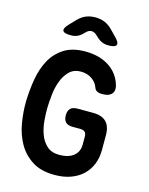

<svg xmlns="http://www.w3.org/2000/svg" viewBox="-139 -1036 877 1132"><g transform="rotate(15 300.0 -470.0)"><path d="M421 -254.6Q421 -274.6 411 -283.1Q401 -291.6 381 -291.6H335.5Q307.6 -291.6 293.8 -305.4Q280 -319.2 280 -347.1Q280 -375 293.8 -388.8Q307.6 -402.6 335.5 -402.6H431Q485.3 -402.6 512.2 -375.8Q539 -348.9 539 -294.6V-204.2Q539 -156.9 523.1 -117.4Q507.2 -77.9 477.2 -49.6Q447.2 -21.3 404.2 -5.7Q361.2 10 306.3 10Q223.4 10 169.8 -24.1Q116.3 -58.2 85.4 -112Q54.6 -165.8 43 -232.6Q31.4 -299.5 32.4 -365Q34.4 -434.6 45.8 -502.2Q57.3 -569.7 86.1 -622.5Q114.9 -675.2 165.5 -707.8Q216.1 -740.3 295.4 -740.3Q332.9 -740.3 366.8 -732.6Q400.7 -724.8 429.2 -708.8Q457.7 -692.8 479.6 -668.7Q501.4 -644.5 514.1 -611.4Q531.2 -570.1 515.2 -546.7Q499.1 -523.3 455 -523.3Q433.1 -523.3 421.7 -530.1Q410.3 -536.9 405 -552.6Q396.1 -579.2 367.9 -599Q339.7 -618.8 300.9 -618.8Q255.7 -618.8 229 -591.2Q202.2 -563.7 188 -524.4Q173.7 -485.1 169.2 -441.2Q164.7 -397.3 163.7 -365Q162.7 -329.6 166.4 -285.6Q170 -241.5 183.7 -203.1Q197.4 -164.6 225.8 -138.1Q254.2 -111.5 302.4 -111.5Q358.7 -111.5 389.8 -136.6Q421 -161.6 421 -207ZM186.3 -810Q143.9 -810 137.5 -824.8Q131.1 -839.6 160.7 -869.9L195.7 -906.3Q217.7 -929 243.4 -939.5Q269.2 -950 300 -950Q330.8 -950 356.7 -939.5Q382.6 -929 404.6 -906.3L440.6 -869.6Q469.9 -840.3 463.3 -825.2Q456.7 -810 415.3 -810Q394.1 -810 376.9 -817.1Q359.8 -824.1 344.3 -838.6L332.8 -849.5Q316 -865.6 298.9 -865.6Q281.8 -865.6 265.7 -848.8L256.9 -840.3Q242.1 -824.8 224.8 -817.4Q207.5 -810 186.3 -810Z"/></g></svg>

Font: Maple Mono
Style: Regular
Weight: 400
Monospace: yes
Designer: subframe7536
Version: Version 7.300